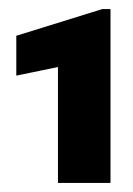

<svg xmlns="http://www.w3.org/2000/svg" viewBox="-20 -730 293 424"><path d="M16 -563 108 -582V-326H224V-710H206L16 -651Z"/></svg>

Font: Asimov Pro
Style: Blk
Weight: 900
Designer: Google
Version: Version 2.000980; 2014